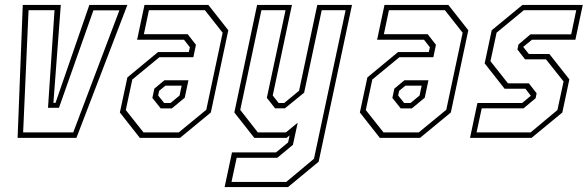

<svg xmlns="http://www.w3.org/2000/svg" viewBox="-20 -560 2388 780"><path d="M51.5 0 72.5 -540H227L197 -142H205.5L343 -540H497.5L290.5 0ZM74 -22H277.5L465 -518H359.5L219.5 -122H175L201.5 -518.5H96Z M548 0 467 -103 497.5 -245.5 622 -348.5H747L751.5 -368L727.5 -398.5H537L567 -540H826.5L907.5 -437L836.5 -103L711.5 0ZM563 -22H706L818 -114L884.5 -427L812.5 -518.5H585L564.5 -421H742.5L776 -378L765.5 -327.5H627.5L517.5 -237L491 -113ZM633 -119.5 599 -162 607 -200 648 -234H745.5L730.5 -163L678 -119.5ZM647 -141.5H672.5L709.5 -172L718 -212H652L626.5 -191L622.5 -172Z M1013 0 932 -103 1024.5 -540H1166L1088 -172L1112 -141.5H1134.5L1195 -191.5L1269 -540H1410L1274.5 97L1150 200H892.5L922.5 59H1101.5L1150.5 18.5L1156.5 -10L1144.5 0ZM920.5 179H1143L1255.5 85L1384 -518.5H1287L1215.5 -183.5L1137.5 -120H1097.5L1064 -162.5L1140 -518.5H1042L956 -113.5L1027.5 -22H1141.5L1189.5 -61.5L1170 28.5L1106.5 81H941.5Z M1523 0 1442 -103 1472.5 -245.5 1597 -348.5H1722L1726.5 -368L1702.5 -398.5H1512L1542 -540H1801.5L1882.5 -437L1811.5 -103L1686.5 0ZM1538 -22H1681L1793 -114L1859.5 -427L1787.5 -518.5H1560L1539.5 -421H1717.5L1751 -378L1740.5 -327.5H1602.5L1492.5 -237L1466 -113ZM1608 -119.5 1574 -162 1582 -200 1623 -234H1720.5L1705.5 -163L1653 -119.5ZM1622 -141.5H1647.5L1684.5 -172L1693 -212H1627L1601.5 -191L1597.5 -172Z M1889.5 0 1919.5 -141.5H2101L2136.5 -171L2114.5 -199.5H2030L1949 -302.5L1977.5 -437L2102.5 -540H2347.5L2317.5 -398.5H2141L2105.5 -369.5L2128.5 -340.5H2212L2293 -237.5L2264.5 -103L2139.5 0ZM1916 -22H2135.5L2244.5 -113L2269.5 -229L2198 -319H2113L2082 -359L2086.5 -379.5L2135 -420.5H2300.5L2321 -518.5H2108L1997.5 -427.5L1972.5 -311.5L2043.5 -221.5H2128.5L2160 -181L2156 -161L2107 -120H1937Z"/></svg>

Font: Tourney Condensed ExtraLight
Style: Italic
Weight: 200
Width: 3
Italic angle: -12°
Designer: Tyler Finck
Foundry: Etcetera Type Co
Version: Version 1.010; ttfautohint (v1.8.3)